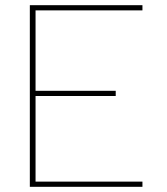

<svg xmlns="http://www.w3.org/2000/svg" viewBox="-20 -720 644 740"><path d="M529 -680H117V-370H426V-350H117V-20H529V0H95V-700H529Z"/></svg>

Font: Albert Sans Thin
Style: Regular
Weight: 250
Designer: Andreas Rasmussen
Foundry: a.Foundry
Version: Version 1.025